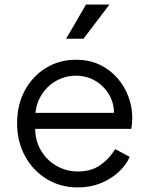

<svg xmlns="http://www.w3.org/2000/svg" viewBox="-20 -810 655 842"><path d="M55 -270Q55 -351 89 -413.5Q123 -476 181.5 -512Q240 -548 313 -548Q371 -548 416.5 -526.5Q462 -505 494 -468.5Q526 -432 543 -386.5Q560 -341 560 -293Q560 -283 559 -270.5Q558 -258 556 -245H103V-315H513L477 -285Q486 -340 464.5 -383.5Q443 -427 403 -452.5Q363 -478 313 -478Q263 -478 220.5 -452Q178 -426 154 -379.5Q130 -333 135 -269Q130 -205 155.5 -157.5Q181 -110 225.5 -84Q270 -58 321 -58Q380 -58 420 -86Q460 -114 485 -156L549 -122Q533 -86 500 -55.5Q467 -25 421.5 -6.5Q376 12 321 12Q246 12 185.5 -24.5Q125 -61 90 -125Q55 -189 55 -270ZM270 -640 357 -790H460L346 -640Z"/></svg>

Font: Kosmopol Plus Jakarta Sans
Style: Regular
Weight: 400
Designer: Gumpita Rahayu
Foundry: Tokotype
Version: Version 2.006